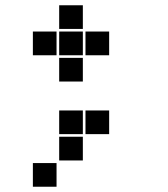

<svg xmlns="http://www.w3.org/2000/svg" viewBox="-20 -615 640 730"><path d="M206 -595Q205 -595 205 -595Q205 -595 205 -594V-506Q205 -505 205 -505Q205 -505 206 -505H294Q295 -505 295 -505Q295 -505 295 -506V-594Q295 -595 295 -595Q295 -595 294 -595ZM106 -495Q105 -495 105 -495Q105 -495 105 -494V-406Q105 -405 105 -405Q105 -405 106 -405H194Q195 -405 195 -405Q195 -405 195 -406V-494Q195 -495 195 -495Q195 -495 194 -495ZM206 -495Q205 -495 205 -495Q205 -495 205 -494V-406Q205 -405 205 -405Q205 -405 206 -405H294Q295 -405 295 -405Q295 -405 295 -406V-494Q295 -495 295 -495Q295 -495 294 -495ZM306 -495Q305 -495 305 -495Q305 -495 305 -494V-406Q305 -405 305 -405Q305 -405 306 -405H394Q395 -405 395 -405Q395 -405 395 -406V-494Q395 -495 395 -495Q395 -495 394 -495ZM206 -395Q205 -395 205 -395Q205 -395 205 -394V-306Q205 -305 205 -305Q205 -305 206 -305H294Q295 -305 295 -305Q295 -305 295 -306V-394Q295 -395 295 -395Q295 -395 294 -395ZM206 -195Q205 -195 205 -195Q205 -195 205 -194V-106Q205 -105 205 -105Q205 -105 206 -105H294Q295 -105 295 -105Q295 -105 295 -106V-194Q295 -195 295 -195Q295 -195 294 -195ZM306 -195Q305 -195 305 -195Q305 -195 305 -194V-106Q305 -105 305 -105Q305 -105 306 -105H394Q395 -105 395 -105Q395 -105 395 -106V-194Q395 -195 395 -195Q395 -195 394 -195ZM206 -95Q205 -95 205 -95Q205 -95 205 -94V-6Q205 -5 205 -5Q205 -5 206 -5H294Q295 -5 295 -5Q295 -5 295 -6V-94Q295 -95 295 -95Q295 -95 294 -95ZM106 5Q105 5 105 5Q105 5 105 6V94Q105 95 105 95Q105 95 106 95H194Q195 95 195 95Q195 95 195 94V6Q195 5 195 5Q195 5 194 5Z"/></svg>

Font: Doto Black
Style: Regular
Weight: 900
Version: Version 1.000